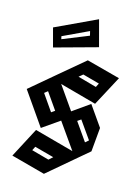

<svg xmlns="http://www.w3.org/2000/svg" viewBox="-112 -787 617 852"><g transform="rotate(15 196.5 -361.0)"><path d="M176 2 20 -40 92 -177 272 -128 189 -246 110 -191 5 -342 121 -440 234 -535 388 -494 315 -357 147 -403 221 -297 299 -352 364 -259 354 -149 315 -116ZM213 -454 299 -430 308 -448 231 -469ZM84 -345 136 -270 152 -281 99 -357ZM258 -263 316 -180 331 -193 274 -274ZM99 -86 179 -64 197 -80 108 -104ZM70 -550 47 -636 235 -724 267 -604ZM93 -608 96 -595 215 -643 210 -663Z"/></g></svg>

Font: Blaka Hollow
Style: Regular
Weight: 400
Designer: Mohamed Gaber
Foundry: Kief Type Foundry
Version: Version 1.003; ttfautohint (v1.8.4.7-5d5b)